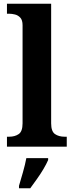

<svg xmlns="http://www.w3.org/2000/svg" viewBox="-20 -780 392 1021"><path d="M17 0V-53H29Q59 -53 79.5 -67Q100 -81 100 -124V-646Q100 -673 88 -686Q76 -699 59.5 -703Q43 -707 29 -707H17V-760H252V-124Q252 -81 272.5 -67Q293 -53 323 -53H335V0ZM81 208Q90 178 102 136Q114 94 120 61H236V71Q227 92 211 119Q195 146 176 172.5Q157 199 141 221H81Z"/></svg>

Font: Noto Serif Sinhala
Style: Bold
Weight: 700
Designer: Jelle Bosma - Monotype Design Team
Foundry: Monotype Imaging Inc.
Version: Version 2.007; ttfautohint (v1.8.4.7-5d5b)